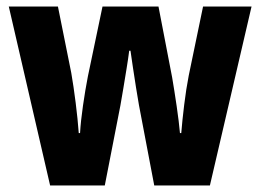

<svg xmlns="http://www.w3.org/2000/svg" viewBox="-20 -570 800 590"><path d="M407 -247Q403 -270 398 -301Q393 -332 388.5 -362.5Q384 -393 381 -414H377Q374 -390 369 -359.5Q364 -329 359 -298.5Q354 -268 350 -246L302 0H134L7 -550H158L199 -346Q206 -306 212.5 -254.5Q219 -203 222 -161H226Q228 -197 235 -245.5Q242 -294 250 -335L295 -550H467L509 -332Q516 -291 523 -243Q530 -195 533 -161H537Q540 -199 546 -248Q552 -297 560 -338L604 -550H753L625 0H454Z"/></svg>

Font: Noto Sans Thai Cond ExtBd
Style: Regular
Weight: 800
Width: 3
Designer: Monotype Design Team
Foundry: Monotype Imaging Inc.
Version: Version 2.002; ttfautohint (v1.8.4.7-5d5b)